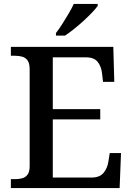

<svg xmlns="http://www.w3.org/2000/svg" viewBox="-20 -951 671 971"><path d="M35 0V-45H56Q76 -45 92.5 -49.5Q109 -54 119.5 -68Q130 -82 130 -110V-599Q130 -630 120 -644.5Q110 -659 93.5 -664Q77 -669 56 -669H35V-714H553L558 -537H501L496 -581Q492 -615 474 -638Q456 -661 415 -661H247V-399H487V-347H247V-53H442Q484 -53 503.5 -76.5Q523 -100 528 -133L535 -177H592L585 0ZM263 -784Q278 -803 294.5 -829Q311 -855 327 -882Q343 -909 353 -931H474V-921Q465 -908 446 -888Q427 -868 403 -846Q379 -824 354.5 -804.5Q330 -785 309 -771H263Z"/></svg>

Font: Noto Serif Gujarati Medium
Style: Regular
Weight: 500
Version: Version 2.102